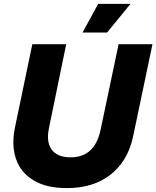

<svg xmlns="http://www.w3.org/2000/svg" viewBox="-20 -956 803 986"><path d="M323 10Q218 10 152 -30Q86 -70 62 -140.5Q38 -211 57 -302L146 -729H320L231 -296Q221 -247 232 -214Q243 -181 271 -164.5Q299 -148 341 -148Q387 -148 418.5 -165.5Q450 -183 469.5 -216Q489 -249 498 -296L589 -729H763L665 -262Q646 -170 598.5 -110Q551 -50 481.5 -20Q412 10 323 10ZM404 -789 484 -936H650L530 -789Z"/></svg>

Font: Mona Sans ExtraLight ExtraBold
Style: Italic
Weight: 800
Italic angle: -11.6951°
Version: Version 2.000